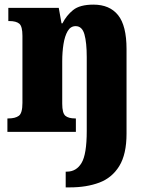

<svg xmlns="http://www.w3.org/2000/svg" viewBox="-20 -570 651 830"><path d="M264 240V172H269Q310 172 332.5 134.5Q355 97 355 -4V-323Q355 -386 345 -421.5Q335 -457 307 -457Q285 -457 272.5 -435.5Q260 -414 254.5 -379.5Q249 -345 249 -305V-122Q249 -81 262.5 -69.5Q276 -58 305 -58H308V0H12V-58H16Q46 -58 61.5 -69.5Q77 -81 77 -125V-415Q77 -456 63.5 -467.5Q50 -479 20 -479H16V-536H234L246 -469H250Q267 -503 296 -526.5Q325 -550 384 -550Q454 -550 490.5 -504.5Q527 -459 527 -358V8Q527 97 495.5 148Q464 199 409 219.5Q354 240 283 240Z"/></svg>

Font: Noto Serif Condensed Black
Style: Regular
Weight: 900
Width: 3
Designer: Monotype Design Team
Foundry: Monotype Imaging Inc.
Version: Version 2.015; ttfautohint (v1.8.4.7-5d5b)